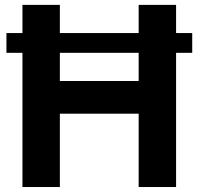

<svg xmlns="http://www.w3.org/2000/svg" viewBox="-20 -752 799 772"><path d="M752.9 -539.6H688V0H537.6V-294.9H220.7V0H70.3V-539.6H5.9V-619.1H70.3V-732.4H220.7V-619.1H537.6V-732.4H688V-619.1H752.9ZM220.7 -426.3H537.6V-539.6H220.7Z"/></svg>

Font: Kumbh Sans
Style: Bold
Weight: 700
Version: Version 1.005